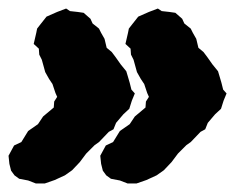

<svg xmlns="http://www.w3.org/2000/svg" viewBox="-34 -483 560 450"><path d="M255 -215 238 -195 232 -180 221 -174 198 -150 188 -143 168 -123 153 -103 135 -84 118 -72 94 -61 71 -53H50L32 -60L11 -64L0 -72L-8 -83L-12 -99L-14 -118L-1 -142L16 -150L32 -176L55 -192L67 -210L92 -231L93 -245L100 -256L96 -265L89 -286L81 -298L72 -314L64 -343L58 -355L57 -369L45 -380L51 -406L53 -416L60 -425L75 -444L100 -455L121 -463L130 -457L148 -455L162 -453L178 -439L183 -428L198 -416L203 -406L211 -392L216 -371L228 -361L237 -349L249 -332L262 -316L265 -306L270 -289L274 -273L282 -264L275 -247L269 -228ZM470 -215 453 -195 447 -180 436 -174 413 -150 403 -143 383 -123 368 -103 350 -84 333 -72 309 -61 286 -53H265L247 -60L226 -64L215 -72L207 -83L203 -99L201 -118L214 -142L231 -150L247 -176L270 -192L282 -210L307 -231L308 -245L315 -256L311 -265L304 -286L296 -298L287 -314L279 -343L273 -355L272 -369L260 -380L266 -406L268 -416L275 -425L290 -444L315 -455L336 -463L345 -457L363 -455L377 -453L393 -439L398 -428L413 -416L418 -406L426 -392L431 -371L443 -361L452 -349L464 -332L477 -316L480 -306L485 -289L489 -273L497 -264L490 -247L484 -228Z"/></svg>

Font: Winky Rough
Style: Bold Italic
Weight: 700
Italic angle: -8.97852°
Designer: Simon Atzbach
Foundry: typofactur
Version: Version 1.206; ttfautohint (v1.8.4.7-5d5b)